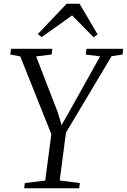

<svg xmlns="http://www.w3.org/2000/svg" viewBox="-20 -1003 676 1023"><path d="M109 0 112 -27.5 221 -41 253.5 -288 88 -702.5 34.5 -712.5 39 -743H259L255 -712.5L172.5 -702.5L288 -403.5L308 -336.5L346.5 -404L513.5 -702.5L437 -712.5L441 -743H636.5L633 -712.5L574.5 -703.5L331.5 -296.5L298 -41.5L405.5 -27.5L402 0ZM181.5 -821.5 335 -983H404L500 -819.5L478.5 -804.5Q450.5 -833.5 421.8 -862.5Q393 -891.5 364 -921Q326 -893 286 -864.8Q246 -836.5 201.5 -805.5Z"/></svg>

Font: Merriweather 72pt Light
Style: Italic
Weight: 300
Italic angle: -7.8°
Version: Version 2.101